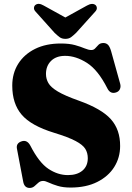

<svg xmlns="http://www.w3.org/2000/svg" viewBox="-20 -933 669 971"><path d="M337 15.5Q299 15.5 272 7.2Q245 -1 227 -9.5Q209 -18 198.5 -18Q184 -18 174 -9Q164 0 154 8.8Q144 17.5 130 17.5Q102.5 17.5 97 -16L65.5 -182Q61 -208.5 88.5 -218Q116.5 -228 133.5 -196.5Q177.5 -110.5 225 -79Q272.5 -47.5 323.5 -47.5Q370 -47.5 397 -70.2Q424 -93 424 -133Q424 -159.5 411.5 -180Q399 -200.5 362.2 -220Q325.5 -239.5 253.5 -261.5Q137.5 -297 89.8 -352.8Q42 -408.5 42 -500Q42 -562.5 72.2 -610.5Q102.5 -658.5 157.5 -685.8Q212.5 -713 287.5 -713Q330.5 -713 359.8 -704.8Q389 -696.5 408.5 -688.2Q428 -680 442 -680Q454 -680 461.8 -689Q469.5 -698 478.5 -706.8Q487.5 -715.5 503 -715.5Q516.5 -715.5 525.8 -706.8Q535 -698 542 -674L587.5 -510.5Q592 -495 586.5 -482.5Q581 -470 567 -465.5Q538 -456 523 -486Q476 -579 420 -614.8Q364 -650.5 309.5 -650.5Q264 -650.5 238.2 -625Q212.5 -599.5 212.5 -559Q212.5 -534 224.8 -512.8Q237 -491.5 272.5 -470.2Q308 -449 378.5 -424Q493.5 -383 540.8 -330Q588 -277 587.5 -194.5Q587.5 -136 557.8 -88.5Q528 -41 471.8 -12.8Q415.5 15.5 337 15.5ZM365 -767Q351 -753.5 339.5 -745Q328 -736.5 310.5 -736.5Q293 -736.5 281.5 -745Q270 -753.5 256 -767L161.5 -872.5Q151 -883 151.8 -892.8Q152.5 -902.5 158.5 -907.5Q174.5 -920.5 201 -905L310.5 -844.5L420 -905Q447 -920 463 -907.5Q469 -902.5 469.8 -892.8Q470.5 -883 460 -872.5Z"/></svg>

Font: Fraunces 9pt S000
Style: Bold
Weight: 700
Version: Version 1.000; ttfautohint (v1.8.3)